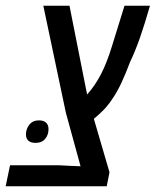

<svg xmlns="http://www.w3.org/2000/svg" viewBox="-55 -650 543 670"><path d="M-35.2 0 -20 -73.2H152.3Q170.9 -72.3 189.5 -71.3Q208 -70.3 226.1 -69.8L174.8 -256.8L96.2 -629.9H187.5L246.6 -332Q247.1 -329.6 247.8 -326.2Q248.5 -322.8 249 -320.3Q276.4 -350.6 297.1 -390.6Q317.9 -430.7 335.4 -487.8L379.4 -629.9H468.3Q450.7 -568.4 434.3 -521Q418 -473.6 398.4 -432.6Q383.3 -392.1 368.4 -360.4Q353.5 -328.6 335.9 -303.2Q322.8 -283.2 306.9 -266.8Q291 -250.5 272.5 -235.4L327.1 -48.8L317.4 0ZM69.3 -151.4Q52.7 -151.4 44.2 -158.9Q35.6 -166.5 35.6 -180.7Q35.6 -200.2 47.6 -215.1Q59.6 -230 80.6 -230Q96.7 -230 105.5 -222.2Q114.3 -214.4 114.3 -199.2Q114.3 -179.2 102.5 -165.3Q90.8 -151.4 69.3 -151.4Z"/></svg>

Font: Open Sans Condensed Medium
Style: Italic
Weight: 500
Width: 3
Italic angle: -12°
Designer: Monotype Design Team
Foundry: Monotype Imaging Inc.
Version: Version 3.000